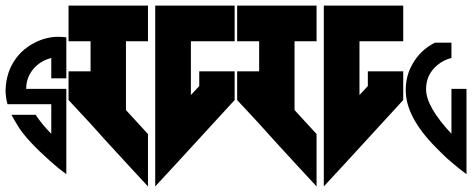

<svg xmlns="http://www.w3.org/2000/svg" viewBox="-20 -717 1694 689"><path d="M218 -583C209 -584 199 -585 190 -585C161 -585 132 -578 105 -564C69 -546 41 -519 22 -483C8 -456 1 -426 0 -393C0 -377 2 -360 7 -343H164V-237C141 -260 123 -282 108 -305H21C27 -294 36 -278 48 -259C69 -227 106 -187 159 -140C180 -121 196 -108 206 -101C213 -96 217 -93 218 -92V-398H164H74C74 -432 87 -460 113 -483C128 -496 145 -504 164 -509V-436H218Z M226 -697V-569H305V-461H226V-358L305 -273L314 -263L359 -213L437 -128L511 -48V-236L432 -322V-569H511V-697ZM537 -697V-569V-236V-48L611 -128L822 -358V-461H695V-408L665 -376V-569H822V-697H665Z M831 -697V-569H910V-461H831V-358L910 -273L919 -263L964 -213L1042 -128L1116 -48V-236L1037 -322V-569H1116V-697ZM1142 -697V-569V-236V-48L1216 -128L1427 -358V-461H1300V-408L1270 -376V-569H1427V-697H1270Z M1458 -483C1443 -456 1436 -426 1436 -393C1436 -329 1472 -261 1544 -188C1564 -168 1578 -154 1586 -147C1595 -140 1601 -134 1606 -130C1623 -116 1635 -106 1642 -101C1649 -96 1653 -93 1654 -92V-398H1600V-237C1539 -302 1509 -355 1509 -397C1509 -432 1522 -460 1549 -483C1564 -496 1581 -504 1600 -509V-564H1541C1505 -546 1477 -519 1458 -483Z"/></svg>

Font: ABC-Love-Monogram
Style: Regular
Weight: 400
Designer: Sadat Fauzi
Foundry: Intuisi Creative
Version: Version 001.000